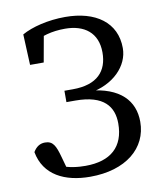

<svg xmlns="http://www.w3.org/2000/svg" viewBox="-80 -751 709 831"><g transform="rotate(-10 274.5 -335.0)"><path d="M250 15C407 15 504 -66 504 -182C504 -274 445 -341 307 -353V-342C418 -359 485 -432 485 -509C485 -622 396 -685 262 -685C187 -685 115 -667 71 -642L77 -507H137L165 -663L98 -635V-593C147 -622 195 -635 253 -635C337 -635 395 -593 395 -506C395 -424 349 -371 241 -371H204V-321H243C369 -321 409 -265 409 -191C409 -89 349 -35 238 -35C207 -35 167 -38 121 -57L164 -12L142 -91C128 -142 117 -165 82 -165C60 -165 43 -154 30 -132C49 -28 139 15 250 15Z"/></g></svg>

Font: Source Serif Variable
Style: Regular
Weight: 389
Designer: Frank Grießhammer
Foundry: Adobe Systems Incorporated
Version: Version 3.001;hotconv 1.0.111;makeotfexe 2.5.65597